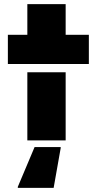

<svg xmlns="http://www.w3.org/2000/svg" viewBox="-20 -678 467 927"><path d="M18 -510H112V-658H297V-510H409V-369H18ZM112 -329H297V0H112ZM66 224 147 32H273V37L239 229H66Z"/></svg>

Font: Saira Stencil One
Style: Regular
Weight: 400
Designer: Hector Gatti with collaboration of the Omnibus-Type team
Foundry: Omnibus-Type
Version: Version 1.004